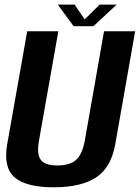

<svg xmlns="http://www.w3.org/2000/svg" viewBox="-20 -811 608 836"><path d="M213.5 4.5Q94 4.5 43.8 -38.5Q-6.5 -81.5 11.5 -184L98.5 -675H234L150 -200Q139 -139 157.8 -114.8Q176.5 -90.5 230 -90.5Q284 -90.5 311.2 -114.8Q338.5 -139 349.5 -200L433 -675H568.5L482 -184Q464 -81.5 398.5 -38.5Q333 4.5 213.5 4.5ZM300.5 -697 231.5 -791H305L348.5 -726.5L414 -791H488L387 -697Z"/></svg>

Font: Anybody SemiBold
Style: Italic
Weight: 600
Italic angle: -10°
Designer: Tyler Finck
Foundry: Etcetera Type Company
Version: Version 1.010; ttfautohint (v1.8.3) -l 8 -r 50 -G 200 -x 14 